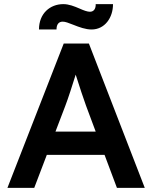

<svg xmlns="http://www.w3.org/2000/svg" viewBox="-20 -911 738 931"><path d="M16 0H146L207 -160H487L547 0H682L411 -700H289ZM169 -768H254C254 -793 265 -806 284 -806C297 -806 312 -800 335 -791C365 -779 395 -768 424 -768C488 -768 528 -825 528 -891H444C445 -869 435 -854 416 -854C404 -854 387 -860 367 -869C339 -881 314 -891 287 -891C223 -891 169 -846 169 -768ZM249 -273 296 -396C311 -435 331 -498 347 -549C363 -498 388 -423 397 -399L444 -273Z"/></svg>

Font: Easer Grotesk Medium
Style: Regular
Weight: 500
Designer: Boardeaser, Bonnie Shaver-Troup, Thomas Jockin
Foundry: Lexend
Version: Version 1.001;Glyphs 3.1.2 (3151)